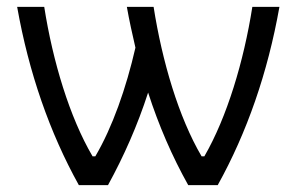

<svg xmlns="http://www.w3.org/2000/svg" viewBox="-20 -540 865 560"><path d="M795 -520H716C691 -361 642 -198 576 -84H568C501 -198 453 -361 428 -520H350C357 -480 366 -440 375 -401C348 -283 308 -169 258 -84H250C183 -198 134 -361 109 -520H30C64 -328 125 -153 210 0H295C341 -84 381 -174 412 -270C443 -174 482 -84 529 0H615C700 -153 761 -328 795 -520Z"/></svg>

Font: Fixel Display Regular
Style: Regular
Weight: 400
Designer: AlfaBravo + MacPaw
Foundry: Kyrylo Tkachov, Marchela Mozhyna, Serhii Makarenko, Maria Weinstein, Zakhar Kryvoshyya
Version: Version 1.211